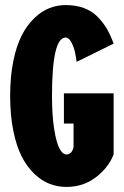

<svg xmlns="http://www.w3.org/2000/svg" viewBox="-20 -726 490 757"><path d="M428 -358V-117Q408 -65.5 358.2 -27.2Q308.5 11 242 11Q207.5 11 176 -1Q144.5 -13 115.8 -40.2Q87 -67.5 66 -108.2Q45 -149 32.5 -210.5Q20 -272 20 -348Q20 -424 32.5 -485.2Q45 -546.5 66 -587Q87 -627.5 115.5 -654.8Q144 -682 174.8 -694Q205.5 -706 239 -706Q279 -706 310.2 -694.5Q341.5 -683 363.5 -661Q385.5 -639 400.5 -613.8Q415.5 -588.5 428 -554L282 -482Q279.5 -503 275.2 -522Q271 -541 261.2 -559.5Q251.5 -578 239 -578Q185 -578 185 -348Q185 -271.5 193.5 -217.8Q202 -164 214.5 -140.5Q227 -117 242 -117Q263.5 -117 270 -146V-239H232V-358Z"/></svg>

Font: League Mono Condensed ExtraBold
Style: Regular
Weight: 800
Width: 1
Designer: Tyler Finck
Foundry: The League of Moveable Type / Tyler Finck
Version: Version 2.210